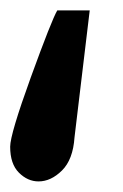

<svg xmlns="http://www.w3.org/2000/svg" viewBox="-44 -20 237 370"><path d="M128.9 0 99.6 244.6Q96.7 287.6 75.4 308.6Q54.2 329.6 30.3 329.6Q9.3 329.6 -7.6 312.7Q-24.4 295.9 -24.4 262.7Q-24.4 238.8 15.6 128.4Q55.7 18.1 66.4 0Z"/></svg>

Font: Cutive
Style: Regular
Weight: 400
Designer: Vernon Adams
Version: Version 1.002